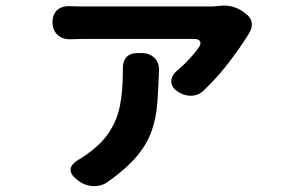

<svg xmlns="http://www.w3.org/2000/svg" viewBox="-20 -582 1040 680"><path d="M857 -528Q871 -515 872 -498Q873 -481 862 -465Q862 -462 859 -459Q833 -417 793 -364Q753 -311 704 -264Q685 -244 658.5 -243Q632 -242 609 -258Q587 -273 586.5 -292.5Q586 -312 605 -330Q619 -341 635 -357Q651 -373 664.5 -389Q678 -405 684 -414Q693 -427 688.5 -435.5Q684 -444 668 -444Q638 -444 594 -444Q550 -444 500 -444Q450 -444 403 -444Q356 -444 320.5 -444Q285 -444 270 -444Q260 -444 248 -443.5Q236 -443 230 -443Q202 -442 184 -458.5Q166 -475 166 -503Q166 -532 183.5 -547Q201 -562 230 -560Q236 -560 247.5 -559.5Q259 -559 270 -559Q283 -559 318.5 -559Q354 -559 403 -559Q452 -559 505 -559Q558 -559 606.5 -559Q655 -559 689.5 -559Q724 -559 734 -559L766 -562Q789 -564 812.5 -555.5Q836 -547 852 -532ZM481 -394Q510 -394 527.5 -376.5Q545 -359 543 -330Q541 -267 537 -215.5Q533 -164 517 -118Q501 -72 464.5 -28.5Q428 15 362 62Q338 79 308 77Q278 75 255 56L251 53Q205 16 259 -17Q263 -19 261.5 -18Q260 -17 263 -19Q266 -21 281 -31Q338 -70 366.5 -113.5Q395 -157 405 -208.5Q415 -260 415 -323Q415 -325 415 -330Q415 -335 415 -337Q414 -363 427 -378.5Q440 -394 466 -394Z"/></svg>

Font: Chiron GoRound TC
Style: Bold
Weight: 700
Designer: Ryoko NISHIZUKA 西塚涼子 (kana, bopomofo & ideographs); Paul D. Hunt (Latin, Greek & Cyrillic); Sandoll Communications 산돌커뮤니
Foundry: Adobe
Version: Version 1.000;hotconv 1.1.1;makeotfexe 2.6.0